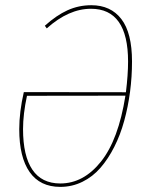

<svg xmlns="http://www.w3.org/2000/svg" viewBox="-20 -711 573 740"><path d="M332 -690.9Q406.7 -690.9 447.8 -637.5Q488.8 -584 488.8 -474.1Q488.8 -415 481.2 -357.2Q473.6 -299.3 458.7 -245.1Q443.8 -190.9 420.4 -144.8Q397 -98.6 367.2 -64.2Q337.4 -29.8 297.6 -10.3Q257.8 9.3 212.4 9.3Q134.3 9.3 94.2 -47.9Q54.2 -105 54.2 -212.9Q54.2 -279.3 71.8 -356L465.3 -355.5Q473.6 -423.3 473.6 -473.6Q473.6 -677.2 330.6 -677.2Q244.6 -677.2 160.2 -601.6L152.8 -611.8Q197.3 -651.9 240.2 -671.4Q283.2 -690.9 332 -690.9ZM212.4 -3.9Q301.8 -3.9 369.1 -88.1Q436.5 -172.4 463.4 -342.3L84 -341.8Q68.8 -271.5 68.8 -213.4Q68.8 -110.4 104.7 -57.1Q140.6 -3.9 212.4 -3.9Z"/></svg>

Font: Fira Sans Compressed Hair
Style: Italic
Weight: 100
Width: 3
Italic angle: -8°
Designer: Carrois Corporate & Edenspiekermann AG
Foundry: Carrois Corporate GbR & Edenspiekermann AG
Version: Version 4.203;PS 004.203;hotconv 1.0.88;makeotf.lib2.5.64775